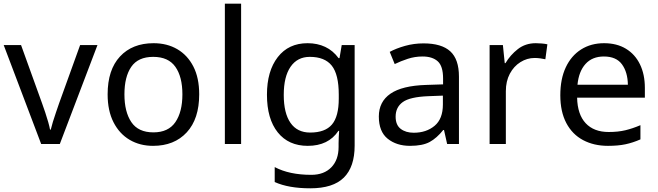

<svg xmlns="http://www.w3.org/2000/svg" viewBox="-20 -780 3564 1040"><path d="M203 0 0 -536H94L208 -220Q216 -198 225 -171Q234 -144 241 -119.5Q248 -95 251 -78H255Q259 -95 266.5 -120Q274 -145 283.5 -172Q293 -199 300 -220L414 -536H508L304 0Z M1059 -269Q1059 -136 991.5 -63Q924 10 809 10Q738 10 682.5 -22.5Q627 -55 595 -117.5Q563 -180 563 -269Q563 -402 630 -474Q697 -546 812 -546Q885 -546 940.5 -513.5Q996 -481 1027.5 -419.5Q1059 -358 1059 -269ZM654 -269Q654 -174 691.5 -118.5Q729 -63 811 -63Q892 -63 930 -118.5Q968 -174 968 -269Q968 -364 930 -418Q892 -472 810 -472Q728 -472 691 -418Q654 -364 654 -269Z M1286 0H1198V-760H1286Z M1646 -546Q1699 -546 1741.5 -526Q1784 -506 1814 -465H1819L1831 -536H1901V9Q1901 124 1842.5 182Q1784 240 1661 240Q1543 240 1468 206V125Q1547 167 1666 167Q1735 167 1774.5 126.5Q1814 86 1814 16V-5Q1814 -17 1815 -39.5Q1816 -62 1817 -71H1813Q1759 10 1647 10Q1543 10 1484.5 -63Q1426 -136 1426 -267Q1426 -395 1484.5 -470.5Q1543 -546 1646 -546ZM1658 -472Q1591 -472 1554 -418.5Q1517 -365 1517 -266Q1517 -167 1553.5 -114.5Q1590 -62 1660 -62Q1741 -62 1778 -105.5Q1815 -149 1815 -246V-267Q1815 -377 1777 -424.5Q1739 -472 1658 -472Z M2274 -545Q2372 -545 2419 -502Q2466 -459 2466 -365V0H2402L2385 -76H2381Q2346 -32 2307.5 -11Q2269 10 2201 10Q2128 10 2080 -28.5Q2032 -67 2032 -149Q2032 -229 2095 -272.5Q2158 -316 2289 -320L2380 -323V-355Q2380 -422 2351 -448Q2322 -474 2269 -474Q2227 -474 2189 -461.5Q2151 -449 2118 -433L2091 -499Q2126 -518 2174 -531.5Q2222 -545 2274 -545ZM2300 -259Q2200 -255 2161.5 -227Q2123 -199 2123 -148Q2123 -103 2150.5 -82Q2178 -61 2221 -61Q2289 -61 2334 -98.5Q2379 -136 2379 -214V-262Z M2882 -546Q2897 -546 2914.5 -544.5Q2932 -543 2945 -540L2934 -459Q2921 -462 2905.5 -464Q2890 -466 2876 -466Q2835 -466 2799 -443.5Q2763 -421 2741.5 -380.5Q2720 -340 2720 -286V0H2632V-536H2704L2714 -438H2718Q2744 -482 2785 -514Q2826 -546 2882 -546Z M3252 -546Q3321 -546 3370.5 -516Q3420 -486 3446.5 -431.5Q3473 -377 3473 -304V-251H3106Q3108 -160 3152.5 -112.5Q3197 -65 3277 -65Q3328 -65 3367.5 -74.5Q3407 -84 3449 -102V-25Q3408 -7 3368 1.5Q3328 10 3273 10Q3197 10 3138.5 -21Q3080 -52 3047.5 -113.5Q3015 -175 3015 -264Q3015 -352 3044.5 -415Q3074 -478 3127.5 -512Q3181 -546 3252 -546ZM3251 -474Q3188 -474 3151.5 -433.5Q3115 -393 3108 -321H3381Q3380 -389 3349 -431.5Q3318 -474 3251 -474Z"/></svg>

Font: Noto Sans Warang Citi
Style: Regular
Weight: 400
Designer: Mangu Purty
Foundry: Mangu Purty
Version: Version 3.002; ttfautohint (v1.8.4.7-5d5b)